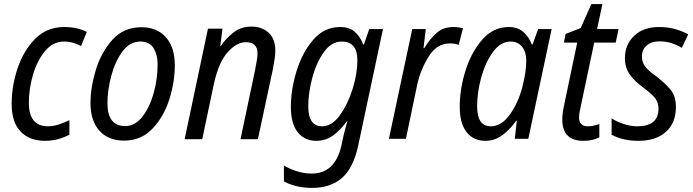

<svg xmlns="http://www.w3.org/2000/svg" viewBox="-20 -678 3385 938"><path d="M200 10Q234 10 264.5 1.5Q295 -7 319 -20V-91Q292 -78 266 -69.5Q240 -61 214 -61Q121 -61 121 -176Q121 -245 141.5 -314Q162 -383 200.5 -429Q239 -475 293 -475Q317 -475 338.5 -468.5Q360 -462 376 -453L404 -522Q358 -546 293 -546Q209 -546 152 -488.5Q95 -431 66 -344.5Q37 -258 37 -171Q37 -81 80.5 -35.5Q124 10 200 10Z M586 9Q669 9 724.5 -49Q780 -107 807 -192Q834 -277 834 -359Q834 -447 790.5 -496Q747 -545 671 -545Q584 -545 529 -483.5Q474 -422 448 -336Q422 -250 422 -175Q422 -88 465.5 -39.5Q509 9 586 9ZM592 -62Q505 -62 505 -173Q505 -237 523.5 -307Q542 -377 578 -426Q614 -475 666 -475Q711 -475 730.5 -442.5Q750 -410 750 -365Q750 -290 730 -220.5Q710 -151 674.5 -106.5Q639 -62 592 -62Z M882 2H968L1023 -259Q1046 -370 1090.5 -421Q1135 -472 1182 -472Q1238 -472 1238 -417Q1238 -400 1234 -379Q1230 -358 1226 -335L1155 2H1240L1312 -335Q1316 -357 1320.5 -382.5Q1325 -408 1325 -430Q1325 -488 1292.5 -518Q1260 -548 1208 -548Q1157 -548 1120 -519Q1083 -490 1058 -452H1056L1067 -538H996Z M1504 240Q1594 240 1650 192Q1706 144 1730 33L1851 -536H1784L1758 -461H1754Q1741 -498 1714 -522Q1687 -546 1642 -546Q1564 -546 1510.5 -484Q1457 -422 1429 -331.5Q1401 -241 1401 -155Q1401 -74 1434.5 -32Q1468 10 1525 10Q1571 10 1607 -16Q1643 -42 1674 -85H1677Q1674 -74 1666.5 -47.5Q1659 -21 1655 0L1647 37Q1615 170 1503 170Q1465 170 1427 157.5Q1389 145 1367 130V208Q1391 222 1427 231Q1463 240 1504 240ZM1554 -61Q1486 -61 1486 -158Q1486 -224 1505.5 -297.5Q1525 -371 1562 -423Q1599 -475 1649 -475Q1726 -475 1726 -384Q1726 -318 1702.5 -243Q1679 -168 1640 -114.5Q1601 -61 1554 -61Z M1880 0H1963L2018 -263Q2033 -335 2073.5 -400.5Q2114 -466 2177 -466Q2200 -466 2221 -459L2242 -540Q2218 -546 2194 -546Q2146 -546 2113 -517Q2080 -488 2053 -443H2049L2060 -536H1994Z M2351 10Q2397 10 2434 -17.5Q2471 -45 2502 -88H2505L2495 0H2561L2675 -536H2609L2582 -461H2578Q2564 -498 2536.5 -522Q2509 -546 2466 -546Q2390 -546 2336.5 -485Q2283 -424 2254.5 -334Q2226 -244 2226 -156Q2226 -75 2259.5 -32.5Q2293 10 2351 10ZM2378 -61Q2311 -61 2311 -158Q2311 -228 2331.5 -301.5Q2352 -375 2389 -425Q2426 -475 2475 -475Q2510 -475 2530.5 -449.5Q2551 -424 2551 -382Q2551 -328 2532 -253Q2512 -176 2471 -118.5Q2430 -61 2378 -61Z M2830 10Q2876 10 2908 -7V-72Q2877 -61 2851 -61Q2809 -61 2809 -105Q2809 -117 2812 -132.5Q2815 -148 2818 -162L2883 -470H2988L3002 -536H2897L2923 -658H2869L2817 -541L2743 -512L2735 -470H2800L2736 -165Q2727 -124 2727 -94Q2727 10 2830 10Z M3099 10Q3184 10 3233 -33.5Q3282 -77 3282 -155Q3282 -208 3256.5 -239Q3231 -270 3185 -306Q3144 -335 3130 -355.5Q3116 -376 3116 -402Q3116 -435 3139 -455.5Q3162 -476 3201 -476Q3234 -476 3261.5 -467Q3289 -458 3311 -444L3342 -510Q3316 -525 3279.5 -535.5Q3243 -546 3200 -546Q3123 -546 3078 -503Q3033 -460 3033 -394Q3033 -348 3056 -315Q3079 -282 3124 -249Q3167 -217 3182 -196.5Q3197 -176 3197 -147Q3197 -61 3093 -61Q3059 -61 3024.5 -73Q2990 -85 2968 -100V-20Q2991 -7 3024 1.5Q3057 10 3099 10Z"/></svg>

Font: Noto Sans UI SemiCondensed
Style: Italic
Weight: 400
Width: 4
Italic angle: -12°
Designer: Monotype Design Team
Foundry: Monotype Imaging Inc.
Version: Version 1.901